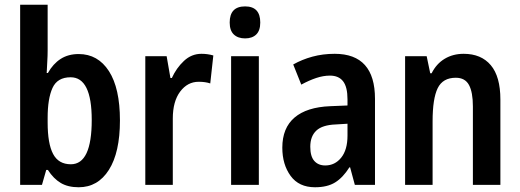

<svg xmlns="http://www.w3.org/2000/svg" viewBox="-20 -780 2194 810"><path d="M181 -566Q181 -545 179.5 -521Q178 -497 177 -472H182Q204 -511 236 -531.5Q268 -552 312 -552Q393 -552 439.5 -480Q486 -408 486 -272Q486 -137 439.5 -63.5Q393 10 312 10Q267 10 236.5 -8Q206 -26 182 -63H175L157 0H65V-760H181ZM278 -454Q222 -454 201.5 -409Q181 -364 181 -283V-263Q181 -174 204 -130.5Q227 -87 279 -87Q367 -87 367 -274Q367 -454 278 -454Z M830 -553Q856 -553 880 -546L867 -428Q847 -435 818 -435Q771 -435 740 -393.5Q709 -352 709 -280V0H593V-543H683L699 -451H705Q724 -493 756 -523Q788 -553 830 -553Z M1014 -753Q1078 -753 1078 -685Q1078 -651 1061 -634.5Q1044 -618 1014 -618Q984 -618 966.5 -634.5Q949 -651 949 -685Q949 -753 1014 -753ZM1072 -543V0H955V-543Z M1392 -553Q1562 -553 1562 -363V0H1477L1457 -74H1454Q1427 -31 1394 -10.5Q1361 10 1309 10Q1241 10 1206 -38Q1171 -86 1171 -157Q1171 -240 1222.5 -284Q1274 -328 1373 -332L1446 -335V-361Q1446 -413 1427.5 -437Q1409 -461 1372 -461Q1344 -461 1314 -451Q1284 -441 1251 -423L1217 -508Q1254 -529 1298 -541Q1342 -553 1392 -553ZM1397 -255Q1340 -253 1314.5 -229Q1289 -205 1289 -161Q1289 -120 1306 -101Q1323 -82 1352 -82Q1393 -82 1419.5 -115Q1446 -148 1446 -208V-258Z M1936 -553Q2010 -553 2050.5 -505Q2091 -457 2091 -360V0H1975V-331Q1975 -391 1958.5 -421.5Q1942 -452 1903 -452Q1848 -452 1826.5 -408Q1805 -364 1805 -268V0H1689V-543H1780L1795 -471H1801Q1821 -511 1856 -532Q1891 -553 1936 -553Z"/></svg>

Font: Noto Sans Georgian Condensed SemiBold
Style: Regular
Weight: 600
Width: 3
Designer: Monotype Design Team, Akaki Razmadze
Foundry: Google LLC
Version: Version 2.005; ttfautohint (v1.8.4.7-5d5b)